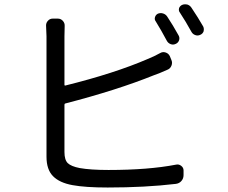

<svg xmlns="http://www.w3.org/2000/svg" viewBox="-20 -835 1040 877"><path d="M795.9 -672.9Q801.8 -662.1 797.9 -650.9Q793.9 -639.6 783.2 -634.8Q771.5 -628.9 759.8 -633.3Q748 -637.7 742.2 -648.4Q716.8 -696.3 691.4 -737.3Q684.6 -746.1 688 -756.8Q691.4 -767.6 701.2 -772.5Q712.9 -777.3 725.1 -773.4Q737.3 -769.5 744.1 -758.8Q769.5 -720.7 795.9 -672.9ZM278.3 -362.3Q274.4 -361.3 274.4 -356.4V-140.6Q274.4 -104.5 289.6 -89.8Q304.7 -75.2 343.8 -67.4Q393.6 -58.6 475.6 -58.6Q658.2 -58.6 784.2 -83Q796.9 -85.9 807.6 -77.6Q818.4 -69.3 818.4 -56.6V-35.2Q818.4 -19.5 808.6 -8.3Q798.8 2.9 783.2 4.9Q642.6 21.5 471.7 21.5Q370.1 21.5 311.5 10.7Q252 0 222.2 -30.3Q192.4 -60.5 192.4 -119.1V-668.9L190.4 -718.8Q190.4 -730.5 198.2 -739.3Q207 -750 220.7 -750H244.1Q257.8 -750 267.1 -739.7Q276.4 -729.5 275.4 -715.8Q274.4 -691.4 274.4 -668.9V-447.3Q274.4 -443.4 278.3 -444.3Q502.9 -500 654.3 -565.4Q683.6 -577.1 711.9 -592.8Q723.6 -599.6 736.8 -595.2Q750 -590.8 755.9 -578.1L762.7 -561.5Q768.6 -548.8 763.2 -535.2Q757.8 -521.5 745.1 -516.6Q706.1 -499 682.6 -491.2Q515.6 -423.8 278.3 -362.3ZM801.8 -777.3Q796.9 -783.2 796.9 -790Q796.9 -793.9 797.9 -797.9Q801.8 -807.6 811.5 -812.5Q818.4 -815.4 825.2 -815.4Q830.1 -815.4 835 -814.5Q847.7 -810.5 854.5 -799.8Q884.8 -754.9 908.2 -713.9Q911.1 -708 911.1 -701.2Q911.1 -696.3 910.2 -692.4Q906.2 -680.7 894.5 -675.8Q888.7 -672.9 881.8 -672.9Q877 -672.9 872.1 -674.8Q860.4 -678.7 854.5 -689.5Q828.1 -737.3 801.8 -777.3Z"/></svg>

Font: Gen Jyuu GothicL Regular
Style: Regular
Weight: 400
Designer: [Source Han Sans]
Ryoko NISHIZUKA  (kana & ideographs); Paul D. Hunt (Latin, Greek & Cyrillic); Wenlong ZHANG  (bopomofo
Version: Version 1.002.20150607